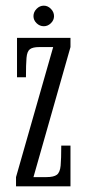

<svg xmlns="http://www.w3.org/2000/svg" viewBox="-20 -657 308 677"><path d="M36.5 0V-32.5L167.5 -491H118Q95.5 -491 85.5 -483.5Q75.5 -476 73.5 -453.2Q71.5 -430.5 71.5 -384.5H40V-523.5H228.5V-491L98 -32.5H143.5Q169.5 -32.5 180.5 -40.8Q191.5 -49 193.8 -72.8Q196 -96.5 196 -143.5H228.5V0ZM134.5 -564.5Q120 -564.5 109 -575.2Q98 -586 98 -600Q98 -614.5 109 -625.8Q120 -637 134.5 -637Q148.5 -637 159.5 -625.8Q170.5 -614.5 170.5 -600Q170.5 -586 159.5 -575.2Q148.5 -564.5 134.5 -564.5Z"/></svg>

Font: Imbue Thin 10pt Light
Style: Regular
Weight: 300
Version: Version 1.102